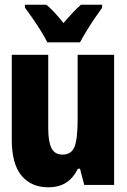

<svg xmlns="http://www.w3.org/2000/svg" viewBox="-20 -786 540 816"><path d="M185 10Q113 10 71.5 -39.5Q30 -89 30 -193V-553H185V-240Q185 -185 198.5 -157Q212 -129 246 -129Q284 -129 297 -163Q310 -197 310 -280V-553H465V0H338L320 -69H311Q292 -30 261.5 -10Q231 10 185 10ZM181 -606Q172 -625 155 -652.5Q138 -680 119 -707.5Q100 -735 86 -753V-766H177Q194 -752 212 -732.5Q230 -713 250 -688Q272 -714 289.5 -732.5Q307 -751 324 -766H414V-753Q400 -734 382 -707.5Q364 -681 347.5 -654Q331 -627 320 -606Z"/></svg>

Font: Noto Sans Mono ExtraCondensed Black
Style: Regular
Weight: 900
Width: 2
Designer: Monotype Design Team
Foundry: Monotype Imaging Inc.
Version: Version 2.014